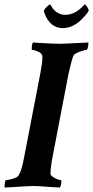

<svg xmlns="http://www.w3.org/2000/svg" viewBox="-33 -837 417 861"><path d="M-11.7 3.9Q-12.7 2.9 -12.7 -2Q-12.7 -8.8 -10.7 -19Q-8.8 -29.3 -6.8 -29.3Q3.9 -29.3 24.9 -35.6Q45.9 -42 50.8 -50.8Q58.6 -63.5 64.5 -84Q70.3 -104.5 75.2 -131.8L148.4 -510.7Q157.2 -557.6 157.2 -582Q157.2 -596.7 139.2 -605Q121.1 -613.3 110.4 -613.3Q109.4 -613.3 109.4 -617.2Q109.4 -640.6 115.2 -646.5Q129.9 -645.5 153.3 -644Q176.8 -642.6 199.7 -641.6Q222.7 -640.6 234.4 -640.6Q252 -640.6 363.3 -646.5V-641.6Q363.3 -633.8 360.8 -623.5Q358.4 -613.3 355.5 -613.3Q350.6 -613.3 337.4 -609.4Q324.2 -605.5 312.5 -600.1Q300.8 -594.7 297.9 -589.8Q293.9 -584 289.1 -566.4Q284.2 -548.8 280.3 -531.7Q276.4 -514.6 274.4 -506.8L203.1 -135.7Q198.2 -110.4 195.8 -90.8Q193.4 -71.3 193.4 -57.6Q193.4 -51.8 202.6 -44.9Q211.9 -38.1 223.1 -33.7Q234.4 -29.3 240.2 -29.3Q242.2 -29.3 242.2 -24.4Q242.2 -5.9 235.4 3.9Q230.5 3.9 214.8 2.9Q199.2 2 179.2 0.5Q159.2 -1 142.1 -2Q125 -2.9 118.2 -2.9Q106.4 -2.9 79.6 -1.5Q52.7 0 26.4 2Q0 3.9 -11.7 3.9ZM249 -710.9Q190.4 -710.9 165 -781.2Q161.1 -789.1 171.9 -801.3Q182.6 -813.5 190.4 -816.4Q192.4 -818.4 194.3 -814.5Q205.1 -793 222.2 -781.7Q239.3 -770.5 259.8 -770.5Q304.7 -770.5 343.8 -814.5Q344.7 -818.4 348.6 -816.4Q352.5 -814.5 359.4 -803.7Q366.2 -793 364.3 -788.1L362.3 -785.2Q360.4 -781.2 360.4 -781.2Q307.6 -710.9 249 -710.9Z"/></svg>

Font: Crimson Text
Style: Bold Italic
Weight: 700
Italic angle: -11°
Designer: Sebastian Kosch
Foundry: Sebastian Kosch
Version: Version 1.100; ttfautohint (v1.8.4)